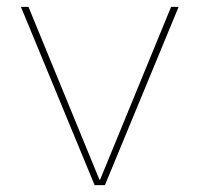

<svg xmlns="http://www.w3.org/2000/svg" viewBox="-20 -540 582 560"><path d="M270 -16H272L479 -520H501L286 0H256L41 -520H63Z"/></svg>

Font: Mplus 1p Thin
Style: Regular
Weight: 250
Version: Version 1.061